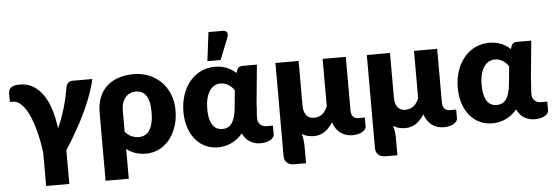

<svg xmlns="http://www.w3.org/2000/svg" viewBox="-55 -938 3692 1279"><g transform="rotate(-5 1790.5 -298.5)"><path d="M574.5 -518.5Q567.5 -485 555.2 -447.5Q543 -410 527 -370.5Q511 -331 491.5 -290.8Q472 -250.5 450.5 -211Q429 -171.5 406.2 -133.5Q383.5 -95.5 361 -61V164.5H206V-56Q202 -91 194.5 -131.2Q187 -171.5 176.2 -211.2Q165.5 -251 151.2 -287.8Q137 -324.5 119 -352.5Q101 -380.5 79.5 -397.2Q58 -414 33 -414H14V-469Q14 -480.5 17.2 -490.5Q20.5 -500.5 28.8 -508Q37 -515.5 51.2 -519.8Q65.5 -524 88 -524Q139.5 -524 178.8 -500.5Q218 -477 246.2 -435.2Q274.5 -393.5 292.2 -336.2Q310 -279 318.5 -211Q333.5 -243.5 346 -278Q358.5 -312.5 368.5 -346.8Q378.5 -381 385.8 -413.5Q393 -446 397.5 -474Q401.5 -499 414 -508.8Q426.5 -518.5 441.5 -518.5Z M758.5 -150Q778 -126 802.5 -116Q827 -106 849.5 -106Q871 -106 889 -114.5Q907 -123 920.2 -141.8Q933.5 -160.5 941 -190.5Q948.5 -220.5 948.5 -263.5Q948.5 -304.5 941.8 -332.5Q935 -360.5 922.5 -377.8Q910 -395 892.5 -402.5Q875 -410 854 -410Q834.5 -410 817.2 -402.5Q800 -395 786.8 -380Q773.5 -365 766 -342.8Q758.5 -320.5 758.5 -291ZM603.5 -291Q603.5 -344.5 619.5 -388Q635.5 -431.5 667 -462.5Q698.5 -493.5 745.5 -510.2Q792.5 -527 854 -527Q905 -527 951.2 -508.5Q997.5 -490 1032.5 -455.8Q1067.5 -421.5 1088 -372.8Q1108.5 -324 1108.5 -263.5Q1108.5 -205 1092.2 -155.5Q1076 -106 1046.8 -69.5Q1017.5 -33 976.8 -12.5Q936 8 886.5 8Q848.5 8 816.5 -3.2Q784.5 -14.5 758.5 -34.5V164.5H603.5Z M1513.5 -360.5Q1507 -371.5 1497.5 -381.2Q1488 -391 1476.2 -398.5Q1464.5 -406 1450.8 -410.2Q1437 -414.5 1422.5 -414.5Q1403.5 -414.5 1385.2 -406Q1367 -397.5 1352.5 -378.5Q1338 -359.5 1329 -328.2Q1320 -297 1320 -252Q1320 -211.5 1327.2 -184.5Q1334.5 -157.5 1346.8 -141Q1359 -124.5 1375 -117.8Q1391 -111 1409 -111Q1427.5 -111 1443 -117.8Q1458.5 -124.5 1470.5 -140Q1482.5 -155.5 1490.5 -180.8Q1498.5 -206 1502 -243ZM1746 -104.5V-45Q1746 -35.5 1739.5 -26.5Q1733 -17.5 1721 -10.2Q1709 -3 1691.8 1.2Q1674.5 5.5 1653 5.5Q1615.5 5.5 1584.2 -13Q1553 -31.5 1534.5 -70.5Q1516.5 -48.5 1495.8 -33.5Q1475 -18.5 1453.5 -9.2Q1432 0 1410.5 4Q1389 8 1369.5 8Q1324.5 8 1286.2 -9.8Q1248 -27.5 1220 -60.8Q1192 -94 1176 -141.2Q1160 -188.5 1160 -247.5Q1160 -309.5 1177.8 -361.2Q1195.5 -413 1226.8 -450.2Q1258 -487.5 1301 -508Q1344 -528.5 1394.5 -528.5Q1438.5 -528.5 1474 -513.8Q1509.5 -499 1535.5 -474L1541 -492.5Q1550 -518.5 1579 -518.5H1675L1650 -257.5Q1650 -233.5 1647.5 -210.2Q1645 -187 1645 -163.5Q1645 -148.5 1649.8 -137.5Q1654.5 -126.5 1662.8 -119Q1671 -111.5 1681.5 -108Q1692 -104.5 1703.5 -104.5ZM1348.5 -570 1372.5 -762.5H1467.5Q1488.5 -762.5 1495.5 -750.2Q1502.5 -738 1495.5 -717L1437 -570Z M2360.5 -104.5V-45Q2360.5 -35.5 2354 -26.5Q2347.5 -17.5 2335.5 -10.2Q2323.5 -3 2306.2 1.2Q2289 5.5 2267.5 5.5Q2246.5 5.5 2226.8 -0.5Q2207 -6.5 2190.5 -18.5Q2174 -30.5 2161 -48.8Q2148 -67 2140 -92Q2115 -53 2084.2 -32Q2053.5 -11 2013 -11Q1965 -11 1932.5 -33Q1939.5 -10.5 1941.8 14Q1944 38.5 1944 60V164.5H1867Q1834.5 164.5 1816.8 148.5Q1799 132.5 1799 102.5V-518.5H1954V-218Q1954 -179.5 1971.5 -156Q1989 -132.5 2023 -132.5Q2057 -132.5 2079.2 -150.8Q2101.5 -169 2114.5 -202V-518.5H2269.5V-162.5Q2269.5 -133 2282.2 -118.8Q2295 -104.5 2318 -104.5Z M2971.5 -104.5V-45Q2971.5 -35.5 2965 -26.5Q2958.5 -17.5 2946.5 -10.2Q2934.5 -3 2917.2 1.2Q2900 5.5 2878.5 5.5Q2857.5 5.5 2837.8 -0.5Q2818 -6.5 2801.5 -18.5Q2785 -30.5 2772 -48.8Q2759 -67 2751 -92Q2726 -53 2695.2 -32Q2664.5 -11 2624 -11Q2576 -11 2543.5 -33Q2550.5 -10.5 2552.8 14Q2555 38.5 2555 60V164.5H2478Q2445.5 164.5 2427.8 148.5Q2410 132.5 2410 102.5V-518.5H2565V-218Q2565 -179.5 2582.5 -156Q2600 -132.5 2634 -132.5Q2668 -132.5 2690.2 -150.8Q2712.5 -169 2725.5 -202V-518.5H2880.5V-162.5Q2880.5 -133 2893.2 -118.8Q2906 -104.5 2929 -104.5Z M3348 -360.5Q3341.5 -371.5 3332 -381.2Q3322.5 -391 3310.8 -398.5Q3299 -406 3285.2 -410.2Q3271.5 -414.5 3257 -414.5Q3238 -414.5 3219.8 -406Q3201.5 -397.5 3187 -378.5Q3172.5 -359.5 3163.5 -328.2Q3154.5 -297 3154.5 -252Q3154.5 -211.5 3161.8 -184.5Q3169 -157.5 3181.2 -141Q3193.5 -124.5 3209.5 -117.8Q3225.5 -111 3243.5 -111Q3262 -111 3277.5 -117.8Q3293 -124.5 3305 -140Q3317 -155.5 3325 -180.8Q3333 -206 3336.5 -243ZM3580.5 -104.5V-45Q3580.5 -35.5 3574 -26.5Q3567.5 -17.5 3555.5 -10.2Q3543.5 -3 3526.2 1.2Q3509 5.5 3487.5 5.5Q3450 5.5 3418.8 -13Q3387.5 -31.5 3369 -70.5Q3351 -48.5 3330.2 -33.5Q3309.5 -18.5 3288 -9.2Q3266.5 0 3245 4Q3223.5 8 3204 8Q3159 8 3120.8 -9.8Q3082.5 -27.5 3054.5 -60.8Q3026.5 -94 3010.5 -141.2Q2994.5 -188.5 2994.5 -247.5Q2994.5 -309.5 3012.2 -361.2Q3030 -413 3061.2 -450.2Q3092.5 -487.5 3135.5 -508Q3178.5 -528.5 3229 -528.5Q3273 -528.5 3308.5 -513.8Q3344 -499 3370 -474L3375.5 -492.5Q3384.5 -518.5 3413.5 -518.5H3509.5L3484.5 -257.5Q3484.5 -233.5 3482 -210.2Q3479.5 -187 3479.5 -163.5Q3479.5 -148.5 3484.2 -137.5Q3489 -126.5 3497.2 -119Q3505.5 -111.5 3516 -108Q3526.5 -104.5 3538 -104.5Z"/></g></svg>

Font: Lato 2
Style: Regular
Weight: 900
Designer: Lukasz Dziedzic with Adam Twardoch and Botio Nikoltchev
Foundry: tyPoland Lukasz Dziedzic
Version: Version 2.015; 2015-08-06; http://www.latofonts.com/